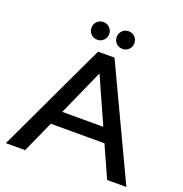

<svg xmlns="http://www.w3.org/2000/svg" viewBox="-152 -1010 1088 1144"><g transform="rotate(20 392.0 -438.5)"><path d="M269.8 -781.5Q253.9 -797.9 253.9 -820.8Q253.9 -843.8 269.8 -860.4Q285.6 -877 310.1 -877Q334.5 -877 350.3 -860.4Q366.2 -843.8 366.2 -820.8Q366.2 -797.9 350.3 -781.5Q334.5 -765.1 310.1 -765.1Q285.6 -765.1 269.8 -781.5ZM429.9 -781.5Q414.1 -797.9 414.1 -820.8Q414.1 -843.8 429.9 -860.4Q445.8 -877 470.2 -877Q494.6 -877 510.3 -860.4Q525.9 -843.8 525.9 -820.8Q525.9 -797.9 510.3 -781.5Q494.6 -765.1 470.2 -765.1Q445.8 -765.1 429.9 -781.5ZM651.9 0 562 -200.2H222.2L131.8 0H9.8L339.8 -700.2H443.8L773.9 0ZM392.1 -581.1 262.2 -290H522Z"/></g></svg>

Font: Copperplate Sans CC Heavy
Style: Regular
Weight: 400
Designer: indestructible type*
Foundry: Cowboy Collective
Version: Version 1.000